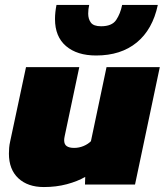

<svg xmlns="http://www.w3.org/2000/svg" viewBox="-20 -745 665 775"><path d="M368 -521Q291 -521 246.5 -559Q202 -597 202 -668Q202 -695 208 -725H340Q336 -708 336 -690Q336 -668 347 -653.5Q358 -639 388 -639Q432 -639 449 -664.5Q466 -690 473 -725H617Q596 -626 532 -573.5Q468 -521 368 -521ZM157 10Q92 10 54 -25.5Q16 -61 16 -125Q16 -136 17 -148.5Q18 -161 21 -174L85 -474H300L241 -195Q240 -191 239.5 -186.5Q239 -182 239 -179Q239 -162 249.5 -155Q260 -148 279 -148Q299 -148 317 -155.5Q335 -163 347 -175L410 -474H625L525 0H323L324 -31Q293 -13 250 -1.5Q207 10 157 10Z"/></svg>

Font: Kanit ExtraBold
Style: Italic
Weight: 800
Italic angle: -12°
Designer: Katatrad Team
Foundry: CadsonDemak
Version: Version 2.000; ttfautohint (v1.8.3)